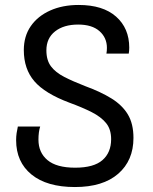

<svg xmlns="http://www.w3.org/2000/svg" viewBox="-20 -744 616 774"><path d="M282 10Q169 10 107 -40.5Q45 -91 45 -179Q45 -194 47 -207.5Q49 -221 52 -234H142Q135 -212 135 -181Q135 -129 171.5 -98.5Q208 -68 283 -68Q358 -68 393 -98.5Q428 -129 428 -183Q428 -223 407.5 -248Q387 -273 349.5 -292Q312 -311 260 -330Q161 -367 118.5 -416.5Q76 -466 76 -542Q76 -598 104 -638.5Q132 -679 182 -701.5Q232 -724 297 -724Q395 -724 448 -677Q501 -630 501 -552Q501 -546 500.5 -539.5Q500 -533 499 -528H409Q410 -533 410.5 -539Q411 -545 411 -551Q411 -592 381 -618.5Q351 -645 295 -645Q237 -645 202 -617.5Q167 -590 167 -541Q167 -501 185.5 -476.5Q204 -452 239 -434Q274 -416 323 -397Q386 -374 429.5 -347Q473 -320 495.5 -282.5Q518 -245 518 -188Q518 -97 456.5 -43.5Q395 10 282 10Z"/></svg>

Font: Go Noto Current
Style: Regular
Weight: 400
Designer: Monotype Design Team
Foundry: Monotype Imaging Inc.
Version: Version 2.007; ttfautohint (v1.8) -l 8 -r 50 -G 200 -x 14 -D